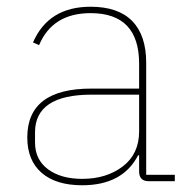

<svg xmlns="http://www.w3.org/2000/svg" viewBox="-20 -538 559 570"><path d="M499 0H422Q393 0 393 -29V-77H390Q344 12 224 12Q146 12 103.5 -25Q61 -62 61 -130Q61 -275 251 -275H393V-349Q393 -499 249 -499Q136 -499 96 -404L78 -412Q124 -518 249 -518Q331 -518 372.5 -475.5Q414 -433 414 -352V-19H499ZM224 -7Q296 -7 344.5 -44Q393 -81 393 -148V-257H252Q84 -257 84 -145V-115Q84 -64 122.5 -35.5Q161 -7 224 -7Z"/></svg>

Font: IBM Plex Sans Thin
Style: Regular
Weight: 100
Designer: Mike Abbink, Paul van der Laan, Pieter van Rosmalen
Foundry: Bold Monday
Version: Version 3.0